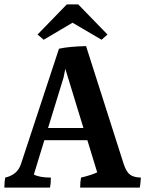

<svg xmlns="http://www.w3.org/2000/svg" viewBox="-21 -953 665 879"><path d="M311 -849 179 -771 151 -795 285 -933H337L471 -795L444 -771ZM199 -367H361L278 -638L270 -598ZM346 -94Q346 -119 350 -140Q400 -152 424 -164L379 -311H182L134 -154Q160 -140 212 -140Q212 -114 208 -94H-1Q-1 -120 3 -140Q59 -153 75 -202L249 -730Q294 -740 373 -742L546 -200Q557 -167 573.5 -154Q590 -141 624 -140Q622 -110 619 -94Z"/></svg>

Font: Halant Semibold
Style: Regular
Weight: 600
Version: Version 1.100;PS 1.0;hotconv 1.0.78;makeotf.lib2.5.61930; tt